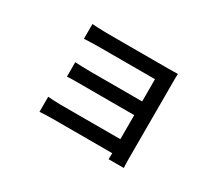

<svg xmlns="http://www.w3.org/2000/svg" viewBox="-115 -792 1231 1092"><g transform="rotate(30 500.0 -246.0)"><path d="M207 -72Q220 -71 242.5 -69.5Q265 -68 291 -68H683V-226H341Q314 -226 286.5 -226Q259 -226 242 -224V-319Q259 -318 286.5 -317Q314 -316 340 -316H683V-462Q672 -462 639.5 -462Q607 -462 563 -462Q519 -462 473 -462Q427 -462 388.5 -462Q350 -462 330 -462Q315 -462 292.5 -461.5Q270 -461 249.5 -460.5Q229 -460 218 -459V-556Q230 -555 250.5 -554Q271 -553 293 -552.5Q315 -552 330 -552Q350 -552 387 -552Q424 -552 470 -552Q516 -552 562.5 -552Q609 -552 648.5 -552Q688 -552 713 -552Q730 -552 750.5 -552.5Q771 -553 781 -553Q780 -544 780 -527Q780 -510 780 -495Q780 -486 780 -451.5Q780 -417 780 -367.5Q780 -318 780 -262.5Q780 -207 780 -153.5Q780 -100 780 -58.5Q780 -17 780 4Q780 16 780.5 34Q781 52 782 64H682L683 24H291Q269 24 244.5 25Q220 26 207 27Z"/></g></svg>

Font: Source Han Sans SC Medium
Style: Regular
Weight: 500
Designer: Ryoko NISHIZUKA 西塚涼子 (kana, bopomofo & ideographs); Paul D. Hunt (Latin, Greek & Cyrillic); Sandoll Communications 산돌커뮤니
Foundry: Adobe
Version: Version 2.004;hotconv 1.0.118;makeotfexe 2.5.65603